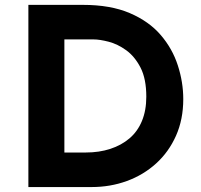

<svg xmlns="http://www.w3.org/2000/svg" viewBox="-20 -756 811 776"><path d="M94.7 0V-736.3H315.4Q426.8 -736.3 504.4 -703.1Q582 -669.9 629.4 -614.7Q676.8 -559.6 698.7 -491.7Q720.7 -423.8 720.7 -355.5Q720.7 -273.4 691.4 -207.5Q662.1 -141.6 610.8 -95.2Q559.6 -48.8 492.7 -24.4Q425.8 0 350.6 0ZM240.2 -139.6H326.2Q380.9 -139.6 425.8 -154.3Q470.7 -168.9 503.4 -196.8Q536.1 -224.6 553.7 -267.1Q571.3 -309.6 571.3 -365.2Q571.3 -437.5 547.9 -482.9Q524.4 -528.3 489.7 -553.2Q455.1 -578.1 418.9 -587.4Q382.8 -596.7 358.4 -596.7H240.2Z"/></svg>

Font: Josefin Sans CFJ
Style: Bold
Weight: 700
Designer: Santiago Orozco
Foundry: Typemade
Version: Version 2.001